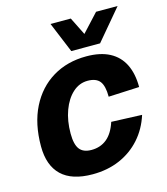

<svg xmlns="http://www.w3.org/2000/svg" viewBox="-112 -831 809 930"><g transform="rotate(-15 292.0 -366.0)"><path d="M238 12Q134.2 12 82.3 -37.8Q30.4 -87.6 30.4 -183.6Q30.4 -296.4 71.4 -378Q112.4 -459.6 185.5 -503.8Q258.6 -548 354.8 -548Q424.8 -548 471.2 -523.5Q517.6 -499 540.8 -452.1Q564 -405.2 564 -338.2L409.4 -331Q409.4 -385.2 391.2 -408.6Q373 -432 330.4 -432Q288.2 -432 255.4 -402.1Q222.6 -372.2 203.8 -321.2Q185 -270.2 185 -206.4Q185 -151.4 203.5 -127.4Q222 -103.4 262.8 -103.4Q308 -103.4 340 -129.5Q372 -155.6 389.8 -210.2L543 -204.2Q522 -138 478.7 -89.4Q435.4 -40.8 374.4 -14.4Q313.4 12 238 12ZM291.6 -591.4 228.4 -744.2H330L384.6 -634.6H355.4L456.8 -744.2H564.8L436 -591.4Z"/></g></svg>

Font: Geist
Style: Italic
Weight: 400
Italic angle: -12°
Designer: Basement.studio, Andrés Briganti, Mateo Zaragoza
Foundry: Basement.studio, Vercel, Andrés Briganti, Guido Ferreyra, Mateo Zaragoza
Version: Version 1.500